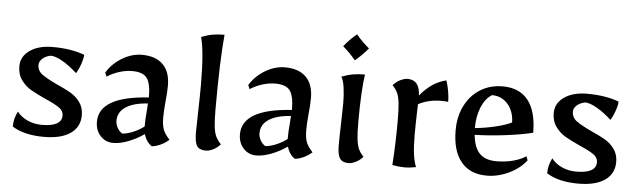

<svg xmlns="http://www.w3.org/2000/svg" viewBox="-43 -752 3023 912"><g transform="rotate(5 1468.5 -296.5)"><path d="M36 -25Q36 -44 40 -61Q44 -78 54 -98Q73 -73 104.5 -59Q136 -45 172 -45Q267 -45 267 -98Q267 -120 245.5 -135Q224 -150 180 -169Q136 -189 109 -204.5Q82 -220 62 -247Q42 -274 42 -313Q42 -360 83.5 -389Q125 -418 192 -418Q281 -418 344 -394Q344 -378 335 -351.5Q326 -325 313 -304Q277 -337 243 -356.5Q209 -376 186 -376Q162 -371 147 -357.5Q132 -344 132 -328Q132 -300 155 -283Q178 -266 227 -243Q268 -225 294.5 -209.5Q321 -194 339.5 -168.5Q358 -143 358 -107Q358 -51 313.5 -20Q269 11 187 11Q93 11 36 -25Z M432 -83Q432 -204 668 -219Q668 -285 649 -311Q630 -337 579 -337Q548 -337 516.5 -327Q485 -317 459 -300L451 -319Q478 -363 524 -390.5Q570 -418 618 -418Q683 -418 718 -383.5Q753 -349 753 -284Q753 -248 748 -203Q744 -155 744 -132Q744 -94 752 -73Q760 -52 783 -27Q746 5 702 11Q675 -7 664 -44Q628 -19 589 -4Q550 11 517 11Q481 11 456.5 -15.5Q432 -42 432 -83ZM660 -80V-85Q660 -117 663 -147L666 -190Q598 -186 561 -161.5Q524 -137 524 -96Q524 -79 533 -62.5Q542 -46 557 -37Q582 -39 610 -51Q638 -63 660 -80Z M905 -73Q905 -104 907 -172Q909 -248 909 -297Q909 -458 890 -527Q918 -538 943.5 -542.5Q969 -547 1000 -547Q988 -423 988 -192Q988 -138 991.5 -108.5Q995 -79 1003 -62Q1011 -45 1028 -27Q1012 -9 993 0Q974 9 959 9Q929 9 917 -8.5Q905 -26 905 -73Z M1114 -83Q1114 -204 1350 -219Q1350 -285 1331 -311Q1312 -337 1261 -337Q1230 -337 1198.5 -327Q1167 -317 1141 -300L1133 -319Q1160 -363 1206 -390.5Q1252 -418 1300 -418Q1365 -418 1400 -383.5Q1435 -349 1435 -284Q1435 -248 1430 -203Q1426 -155 1426 -132Q1426 -94 1434 -73Q1442 -52 1465 -27Q1428 5 1384 11Q1357 -7 1346 -44Q1310 -19 1271 -4Q1232 11 1199 11Q1163 11 1138.5 -15.5Q1114 -42 1114 -83ZM1342 -80V-85Q1342 -117 1345 -147L1348 -190Q1280 -186 1243 -161.5Q1206 -137 1206 -96Q1206 -79 1215 -62.5Q1224 -46 1239 -37Q1264 -39 1292 -51Q1320 -63 1342 -80Z M1586 -73Q1586 -110 1588 -178Q1590 -242 1590 -272Q1590 -313 1585 -347.5Q1580 -382 1570 -397Q1598 -408 1623.5 -412.5Q1649 -417 1681 -417Q1676 -388 1672.5 -327.5Q1669 -267 1669 -192Q1669 -137 1672.5 -108Q1676 -79 1683.5 -62Q1691 -45 1708 -27Q1692 -9 1673 0Q1654 9 1639 9Q1610 9 1598 -9Q1586 -27 1586 -73ZM1566 -542Q1596 -579 1627 -604Q1655 -570 1689 -542Q1661 -508 1627 -480Q1600 -513 1566 -542Z M1848 0Q1855 -100 1855 -213Q1855 -268 1851.5 -297Q1848 -326 1840.5 -343Q1833 -360 1816 -378Q1832 -396 1851 -405Q1870 -414 1885 -414Q1942 -414 1945 -340Q1971 -372 2000.5 -392.5Q2030 -413 2068 -423Q2075 -407 2080.5 -377Q2086 -347 2086 -322Q2074 -324 2052 -324Q2020 -324 1991 -316.5Q1962 -309 1944 -298L1943 -267Q1941 -201 1941 -150Q1941 -45 1961 0Q1931 6 1906 6Q1881 6 1848 0Z M2133 -191Q2133 -257 2159 -308.5Q2185 -360 2231.5 -389Q2278 -418 2338 -418Q2418 -418 2459.5 -365.5Q2501 -313 2501 -211Q2448 -198 2373 -188.5Q2298 -179 2225 -177Q2231 -116 2258.5 -88.5Q2286 -61 2339 -61Q2380 -61 2416.5 -70.5Q2453 -80 2479 -97L2486 -78Q2455 -38 2403.5 -13.5Q2352 11 2298 11Q2218 11 2175.5 -41.5Q2133 -94 2133 -191ZM2397 -251Q2396 -304 2366.5 -338Q2337 -372 2291 -372Q2260 -354 2241.5 -310Q2223 -266 2223 -209Q2273 -214 2321 -225.5Q2369 -237 2397 -251Z M2584 -25Q2584 -44 2588 -61Q2592 -78 2602 -98Q2621 -73 2652.5 -59Q2684 -45 2720 -45Q2815 -45 2815 -98Q2815 -120 2793.5 -135Q2772 -150 2728 -169Q2684 -189 2657 -204.5Q2630 -220 2610 -247Q2590 -274 2590 -313Q2590 -360 2631.5 -389Q2673 -418 2740 -418Q2829 -418 2892 -394Q2892 -378 2883 -351.5Q2874 -325 2861 -304Q2825 -337 2791 -356.5Q2757 -376 2734 -376Q2710 -371 2695 -357.5Q2680 -344 2680 -328Q2680 -300 2703 -283Q2726 -266 2775 -243Q2816 -225 2842.5 -209.5Q2869 -194 2887.5 -168.5Q2906 -143 2906 -107Q2906 -51 2861.5 -20Q2817 11 2735 11Q2641 11 2584 -25Z"/></g></svg>

Font: Mirza
Style: Regular
Weight: 400
Designer: Arabic design by Kourosh Beigpour, Latin design by Eduardo Tunni, engineering by Lasse Fister
Version: Version 1.000